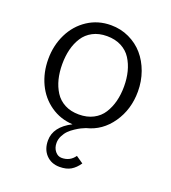

<svg xmlns="http://www.w3.org/2000/svg" viewBox="-131 -592 809 908"><g transform="rotate(20 273.5 -137.5)"><path d="M272 219.2Q230.5 219.2 204.3 192.1Q178.2 165 178.2 120.1Q178.2 51.3 261.2 8.8Q198.7 5.4 149.7 -28.8Q100.6 -63 74.2 -118.9Q47.9 -174.8 47.9 -242.2Q47.9 -311 76.2 -368.7Q104.5 -426.3 156.2 -460.2Q208 -494.1 272.9 -494.1Q322.3 -494.1 364.7 -474.1Q407.2 -454.1 436.5 -420.2Q465.8 -386.2 482.4 -340.1Q499 -293.9 499 -242.2Q499 -151.9 451.4 -83.3Q403.8 -14.6 327.1 3.9Q315.9 8.3 304.9 13.7Q293.9 19 277.6 29.8Q261.2 40.5 249.5 52.2Q237.8 64 229 81.3Q220.2 98.6 220.2 117.2Q220.2 142.1 233.9 158.9Q247.6 175.8 267.1 175.8Q308.6 175.8 332 142.1L368.2 167Q350.6 192.9 328.4 206.1Q306.2 219.2 272 219.2ZM201.4 -61Q231.9 -44.9 272.9 -44.9Q314 -44.9 345 -61Q376 -77.1 393.8 -105.2Q411.6 -133.3 420.4 -167.7Q429.2 -202.1 429.2 -242.2Q429.2 -282.2 420.4 -316.7Q411.6 -351.1 393.8 -378.9Q376 -406.7 345 -422.9Q314 -439 272.9 -439Q231.9 -439 201.4 -422.9Q170.9 -406.7 153.1 -378.9Q135.3 -351.1 126.7 -316.7Q118.2 -282.2 118.2 -242.2Q118.2 -202.1 126.7 -167.7Q135.3 -133.3 153.1 -105.2Q170.9 -77.1 201.4 -61Z"/></g></svg>

Font: HK Grotesk Light
Style: Regular
Weight: 300
Designer: Alfredo Marco Pradil and Stefan Peev
Foundry: Hanken Design Co.
Version: Version 1.045;PS 001.045;hotconv 1.0.88;makeotf.lib2.5.64775